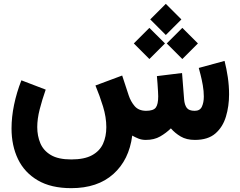

<svg xmlns="http://www.w3.org/2000/svg" viewBox="-20 -728 1251 999"><path d="M842.8 -708 923.8 -627 842.8 -545.9 761.7 -627ZM928.7 -583 1009.8 -502 928.7 -420.9 847.7 -502ZM757.3 -583 838.4 -502 757.3 -420.9 676.3 -502ZM738.8 0Q717.8 0 700.7 -6.8Q683.6 -13.7 668 -22.5Q651.9 104 569.8 177.5Q487.8 251 350.6 251Q245.6 251 176.5 210.4Q107.4 169.9 73.7 99.9Q40 29.8 40 -59.6Q40 -119.1 53.2 -182.9Q66.4 -246.6 91.3 -310.1L217.8 -261.7Q199.2 -209 186.5 -159.2Q173.8 -109.4 173.8 -66.9Q173.8 -21 189.9 17.3Q206.1 55.7 244.6 78.6Q283.2 101.6 350.6 101.6Q418.9 101.6 458.7 79.8Q498.5 58.1 515.9 20.3Q533.2 -17.6 533.2 -66.4Q533.2 -118.2 516.1 -173.8Q499 -229.5 476.6 -283.2L615.7 -335L649.4 -232.4Q660.2 -199.7 680.7 -175.8Q701.2 -151.9 739.7 -151.4Q778.3 -151.4 790.8 -168.5Q803.2 -185.5 803.2 -226.6Q803.2 -233.4 802.2 -252Q801.3 -270.5 799.6 -292.7Q797.9 -314.9 796.4 -332L927.2 -348.1L938 -210.4Q940.4 -182.1 951.9 -166.7Q963.4 -151.4 993.2 -151.4Q1020.5 -151.4 1030.5 -173.1Q1040.5 -194.8 1040.5 -225.6Q1040.5 -253.9 1035.2 -284.4Q1029.8 -314.9 1023.4 -339.6Q1017.1 -364.3 1014.2 -374.5L1148.4 -411.1Q1158.7 -371.1 1165.3 -326.4Q1171.9 -281.7 1171.9 -237.3Q1171.9 -175.3 1155.5 -121.1Q1139.2 -66.9 1100.6 -33.4Q1062 0 994.1 0Q950.2 0 920.2 -17.8Q890.1 -35.6 869.1 -60.1Q844.7 -36.1 813.5 -18.1Q782.2 0 738.8 0Z"/></svg>

Font: Vazirmatn UI FD Black
Style: Regular
Weight: 900
Designer: Saber Rastikerdar
Foundry: Saber Rastikerdar
Version: Version 33.003